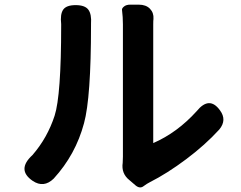

<svg xmlns="http://www.w3.org/2000/svg" viewBox="-20 -776 1040 829"><path d="M373 -666Q373 -354.5 342.8 -244.1Q306.6 -108.4 211.9 -4.9Q168.9 37.1 121.1 4.9Q50.8 -43 120.1 -106.4Q184.6 -180.7 215.8 -276.4Q244.1 -364.3 244.1 -665V-671.9Q239.3 -714.8 252.9 -734.4Q266.6 -753.9 306.6 -753.9Q346.7 -753.9 361.3 -734.4Q376 -714.8 373 -672.9ZM510.7 -99.6V-670.9Q510.7 -702.1 506.8 -733.4Q505.9 -740.2 515.6 -748Q525.4 -755.9 542 -755.9H579.1Q610.4 -755.9 627.4 -738.3Q644.5 -720.7 642.6 -694.3Q641.6 -687.5 641.6 -669.9V-158.2Q745.1 -203.1 829.1 -295.9Q883.8 -363.3 929.7 -299.8Q960.9 -257.8 926.8 -216.8Q866.2 -150.4 784.2 -88.9Q702.1 -27.3 627 10.7Q613.3 17.6 600.6 27.3Q585 40 566.4 25.4L539.1 2Q502.9 -26.4 509.8 -73.2Q510.7 -82 510.7 -99.6Z"/></svg>

Font: GenSenMaruGothic TW TTF Bold
Style: Regular
Weight: 700
Version: Version 1.301